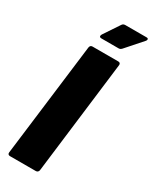

<svg xmlns="http://www.w3.org/2000/svg" viewBox="-225 -933 789 987"><g transform="rotate(30 170.0 -440.0)"><path d="M14 -15 97 -685Q98 -692 102 -696Q106 -700 113 -700H266Q273 -700 276.5 -696Q280 -692 279 -685L197 -15Q196 -8 191.5 -4Q187 0 180 0H27Q20 0 16.5 -4Q13 -8 14 -15ZM120 -767Q120 -771 123 -777L185 -870Q191 -880 204 -880H329Q340 -880 340 -873Q340 -867 335 -862L252 -768Q244 -759 234 -759H132Q120 -759 120 -767Z"/></g></svg>

Font: Barlow Semi Condensed Black
Style: Italic
Weight: 900
Width: 4
Italic angle: -7°
Designer: Jeremy Tribby
Foundry: Tribby Type
Version: Version 1.408